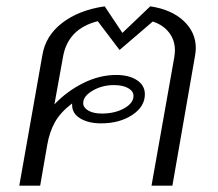

<svg xmlns="http://www.w3.org/2000/svg" viewBox="-20 -587 688 607"><path d="M599 -435Q599 -427 597 -413L525 0H459L531 -406Q533 -420 533 -428Q533 -460 514.5 -484Q496 -508 463 -519L358 -429L289 -520Q194 -496 179 -406L152 -257Q192 -299 243.5 -324.5Q295 -350 347 -350Q388 -350 413 -333.5Q438 -317 438 -289Q438 -250 398 -223.5Q358 -197 299 -197Q260 -197 234 -212.5Q208 -228 208 -255V-260Q171 -232 153.5 -200.5Q136 -169 129 -127L107 0H41L114 -413Q124 -474 176.5 -514.5Q229 -555 311 -567L367 -483L455 -567Q522 -557 560.5 -521Q599 -485 599 -435ZM243 -261Q243 -247 259 -237.5Q275 -228 302 -228Q343 -228 372.5 -244.5Q402 -261 402 -284Q402 -299 385 -308.5Q368 -318 340 -318Q303 -318 273 -300.5Q243 -283 243 -261Z"/></svg>

Font: KoHo
Style: Italic
Weight: 400
Italic angle: -10°
Designer: Cadson Demak & Katatrad Team
Foundry: Cadson Demak Co.,Ltd.
Version: Version 1.000